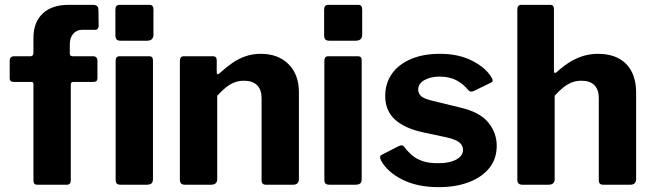

<svg xmlns="http://www.w3.org/2000/svg" viewBox="-20 -762 2695 792"><path d="M363 -530Q373 -530 377.5 -525Q382 -520 382 -513V-439Q382 -424 365 -424H282Q272 -424 272 -413V-19Q272 0 256 0H133Q118 0 118 -17V-415Q118 -424 110 -424H38Q20 -424 20 -439V-513Q20 -520 24.5 -525Q29 -530 39 -530H106Q118 -530 118 -545V-606Q118 -670 156 -706Q194 -742 263 -742H364Q386 -742 386 -721L387 -656Q387 -649 383.5 -644Q380 -639 372 -639H318Q296 -639 282 -622.5Q268 -606 268 -580V-541Q268 -530 280 -530H363ZM611 -24Q611 -11 605 -5.5Q599 0 584 0H479Q466 0 461.5 -5Q457 -10 457 -21V-511Q457 -530 473 -530H596Q611 -530 611 -513ZM613 -619Q613 -594 586 -594H478Q465 -594 460.5 -600Q456 -606 456 -617V-722Q456 -742 473 -742H597Q613 -742 613 -723Z M743 0Q722 0 722 -20V-511Q722 -530 738 -530H859Q874 -530 874 -513V-464Q874 -458 877 -456Q880 -454 886 -460Q912 -484 938 -502Q964 -520 993 -530Q1022 -540 1055 -540Q1128 -540 1170.5 -497Q1213 -454 1213 -382V-24Q1213 0 1189 0H1078Q1068 0 1063.5 -4.5Q1059 -9 1059 -20V-358Q1059 -392 1040.5 -410.5Q1022 -429 986 -429Q965 -429 947 -422Q929 -415 912 -401.5Q895 -388 876 -367V-23Q876 0 850 0H743Z M1472 -24Q1472 -11 1466 -5.5Q1460 0 1445 0H1340Q1327 0 1322.5 -5Q1318 -10 1318 -21V-511Q1318 -530 1334 -530H1457Q1472 -530 1472 -513ZM1474 -619Q1474 -594 1447 -594H1339Q1326 -594 1321.5 -600Q1317 -606 1317 -617V-722Q1317 -742 1334 -742H1458Q1474 -742 1474 -723Z M1910 -392Q1893 -414 1864 -430Q1835 -446 1793 -446Q1756 -446 1730.5 -431.5Q1705 -417 1705 -392Q1705 -379 1715 -367.5Q1725 -356 1761 -347L1876 -319Q1959 -300 1994 -257Q2029 -214 2029 -161Q2029 -107 1998.5 -69Q1968 -31 1914 -10.5Q1860 10 1790 10Q1701 10 1639 -21.5Q1577 -53 1552 -100Q1548 -107 1548 -113.5Q1548 -120 1554 -123L1622 -158Q1632 -163 1637.5 -162.5Q1643 -162 1647 -157Q1660 -139 1678 -123Q1696 -107 1723 -97.5Q1750 -88 1791 -89Q1819 -89 1841.5 -95.5Q1864 -102 1877 -114.5Q1890 -127 1890 -144Q1890 -161 1876 -173.5Q1862 -186 1824 -195L1721 -217Q1646 -234 1607.5 -270.5Q1569 -307 1569 -366Q1569 -417 1595.5 -456Q1622 -495 1673 -517.5Q1724 -540 1795 -540Q1871 -540 1926.5 -512Q1982 -484 2006 -445Q2010 -439 2012 -432.5Q2014 -426 2005 -421L1933 -386Q1926 -383 1920.5 -384.5Q1915 -386 1910 -392Z M2135 0Q2114 0 2114 -20V-723Q2114 -742 2130 -742H2250Q2265 -742 2265 -725V-469Q2265 -463 2268 -461.5Q2271 -460 2277 -465Q2308 -493 2335.5 -509Q2363 -525 2390.5 -532.5Q2418 -540 2446 -540Q2522 -540 2563 -498Q2604 -456 2604 -380V-24Q2604 0 2580 0H2469Q2459 0 2454.5 -4.5Q2450 -9 2450 -20V-358Q2450 -392 2432 -410.5Q2414 -429 2378 -429Q2357 -429 2339 -422Q2321 -415 2304 -401.5Q2287 -388 2268 -367V-23Q2268 0 2242 0H2135Z"/></svg>

Font: Libre Franklin Thin
Style: Bold
Weight: 700
Version: Version 3.000